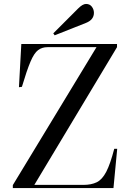

<svg xmlns="http://www.w3.org/2000/svg" viewBox="-20 -953 664 973"><path d="M45 0V-15L469 -714H221Q193 -714 173 -699Q153 -684 134.5 -640.5Q116 -597 91 -513L76 -511L88 -730H573V-714L154 -16H402Q443 -16 470.5 -29.5Q498 -43 518.5 -82.5Q539 -122 559 -199H574L555 0ZM257 -774 250 -784 376 -910Q399 -933 416 -933Q435 -933 445.5 -919Q456 -905 456 -888Q456 -853 416 -837Z"/></svg>

Font: Display Regular
Style: Regular
Weight: 400
Designer: Latin by Veronika Burian and Jose Scaglione. Greek by Irene Vlachou. Cyrillic by Vera Evstafieva.
Foundry: TypeTogether
Version: Version 3.002